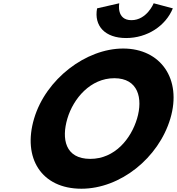

<svg xmlns="http://www.w3.org/2000/svg" viewBox="-20 -1136 1079 1171"><path d="M917.3 -1116C917.3 -1116 875.6 -1013 781.6 -1013C687.6 -1013 707.3 -1116 707.3 -1116L572.1 -1085C552.2 -978 620.2 -904 749.2 -904C878.2 -904 990.2 -978 1034.1 -1085ZM188 -413C116.2 -172 232.5 15 476.5 15C713.5 15 947.2 -172 1019 -413C1090.7 -654 960.1 -840 731.1 -840C504.1 -840 259.7 -654 188 -413ZM391 -413C427.6 -536 532.2 -659 677.2 -659C823.2 -659 852.6 -536 816 -413C779.4 -290 680.7 -167 530.7 -167C376.7 -167 354.4 -290 391 -413Z"/></svg>

Font: Hussar
Style: BdOblThree
Weight: 700
Foundry: Cannot Into Space Fonts
Version: Version 2.00